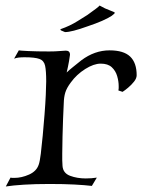

<svg xmlns="http://www.w3.org/2000/svg" viewBox="-20 -666 514 694"><path d="M1 8 18 -24Q21 -23 24.5 -23Q28 -23 32 -23Q58 -23 85 -35Q112 -47 120 -71Q124 -82 127.5 -110.5Q131 -139 134.5 -176.5Q138 -214 141 -252.5Q144 -291 145.5 -323Q147 -355 147 -372Q147 -410 143 -428.5Q139 -447 122.5 -453Q106 -459 69 -459Q57 -459 48 -458Q39 -457 31 -454L48 -484Q51 -483 81.5 -481.5Q112 -480 158 -480Q179 -480 196 -481.5Q213 -483 218 -483Q233 -483 233 -468Q233 -465 229.5 -445Q226 -425 221 -404Q229 -412 243.5 -423.5Q258 -435 274 -448Q322 -484 376 -484Q427 -484 450.5 -461.5Q474 -439 474 -394Q474 -383 464.5 -371Q455 -359 443 -349Q431 -339 423 -334L408 -339Q409 -343 409 -347Q409 -351 409 -355Q409 -372 403.5 -391Q398 -410 384 -423Q370 -436 344 -436Q319 -436 288 -416.5Q257 -397 236 -368Q221 -348 216 -331.5Q211 -315 210.5 -293.5Q210 -272 208 -237Q207 -206 206 -173Q205 -140 205 -111Q205 -98 205 -87Q205 -76 206 -66Q208 -40 233.5 -30.5Q259 -21 290 -21Q311 -21 330 -24L312 6Q287 3 249 1Q211 -1 159 -1Q107 -1 67 1.5Q27 4 1 8ZM215 -550Q198 -556 198 -559Q198 -559 200 -561Q232 -572 260 -589.5Q288 -607 296 -612Q337 -641 340 -646Q361 -634 376 -629Q395 -622 395 -620Q395 -617 384 -609Q357 -591 297 -571Q239 -550 215 -550Z"/></svg>

Font: Luxurious Roman
Style: Regular
Weight: 400
Designer: Robert E. Leuschke
Foundry: Robert E. Leuschke
Version: Version 1.010; ttfautohint (v1.8.3)